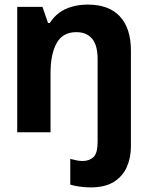

<svg xmlns="http://www.w3.org/2000/svg" viewBox="-20 -576 640 836"><path d="M374 240Q351 240 326.5 236.5Q302 233 286 228V116Q301 120 314.5 122.5Q328 125 340 125Q368 125 386.5 108.5Q405 92 405 42V-111H550V61Q550 111 532 151.5Q514 192 475.5 216Q437 240 374 240ZM55 0V-546H165L189 -476H197Q214 -503 238 -520.5Q262 -538 293.5 -547Q325 -556 362 -556Q454 -556 502 -504.5Q550 -453 550 -356V0H405V-319Q405 -379 381 -407.5Q357 -436 312 -436Q253 -436 226.5 -388Q200 -340 200 -257V0Z"/></svg>

Font: Noto Sans Mono
Style: Bold
Weight: 700
Designer: Monotype Design Team
Foundry: Monotype Imaging Inc.
Version: Version 2.014